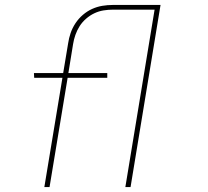

<svg xmlns="http://www.w3.org/2000/svg" viewBox="-20 -755 840 775"><path d="M159 0 232 -441H118L117 -460H235L255 -580Q258 -601 265 -621.5Q272 -642 284.5 -661Q297 -680 314.5 -695Q332 -710 352 -719Q372 -728 393 -731.5Q414 -735 435 -735H526V-716H435Q417 -716 398 -713Q379 -710 361 -701.5Q343 -693 327.5 -679.5Q312 -666 301.5 -649.5Q291 -633 284.5 -614.5Q278 -596 275 -577L256 -460H413V-441H253L180 0ZM486 0 604 -716H451L450 -735H628L507 0Z"/></svg>

Font: Iosevka Aile Thin
Style: Italic
Weight: 100
Italic angle: -9°
Designer: Belleve Invis
Foundry: Belleve Invis
Version: Version 31.1.0; ttfautohint (v1.8.4)